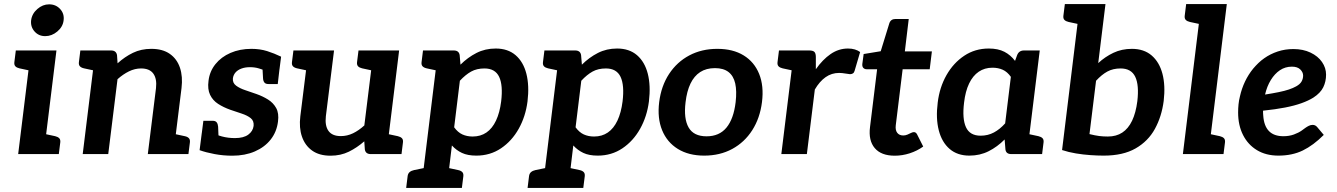

<svg xmlns="http://www.w3.org/2000/svg" viewBox="-20 -764 6629 952"><path d="M70.1 0 133.3 -513.8H259.9L196.7 0ZM172.4 0 197.5 -100.8 253.5 -88.8Q267 -85.6 273.7 -78.6Q280.4 -71.6 278.9 -58.1L271.6 0ZM157.6 -513.8 132.5 -413.1 76.5 -425.1Q63 -428.2 56.3 -435.2Q49.6 -442.2 51.2 -455.7L58.4 -513.8ZM204.1 -584.8Q171.8 -584.8 151.3 -608Q130.7 -631.3 134.3 -663.2Q138.4 -696 165.1 -719.3Q191.8 -742.5 223.5 -742.5Q256.9 -742.5 278.2 -719.3Q299.6 -696 295.4 -663.2Q291.9 -631.3 264.4 -608Q236.9 -584.8 204.1 -584.8Z M390.1 0 453.3 -513.8H530.8Q556 -513.8 560.2 -490.8L563 -450.1Q598.7 -482.5 639.4 -502.2Q680 -521.8 730.2 -521.8Q786.2 -521.8 821.8 -497Q857.5 -472.1 872.3 -428.1Q887 -384 880 -327L839.5 0H712.9L753.5 -327Q758.7 -373.2 740.3 -398.9Q721.9 -424.6 679.3 -424.6Q648.8 -424.6 619.4 -410.2Q590 -395.7 562.7 -371.3L516.7 0ZM815.2 0 840.3 -100.8 896.2 -88.8Q909.8 -86.1 916.5 -78.8Q923.2 -71.6 921.6 -58.1L914.3 0ZM477.6 -513.8 452.5 -413.1 396.5 -425.1Q383 -428.2 376.3 -435.2Q369.6 -442.2 371.2 -455.7L378.4 -513.8Z M1131.7 8Q1087.2 8 1044.2 0Q1001.3 -8 969.7 -19.4L980.4 -103.7L1040.5 -105.6Q1050.3 -95.5 1080.6 -87.4Q1110.9 -79.3 1145 -79.3Q1187.7 -79.3 1210.9 -96.3Q1234.1 -113.3 1237.5 -139.8Q1239.9 -164.7 1223.1 -178.2Q1206.2 -191.6 1178.6 -200.7Q1150.9 -209.9 1122 -219.7Q1088.2 -231.7 1061.6 -248.9Q1035 -266 1021.7 -293.8Q1008.3 -321.6 1013.9 -363.4Q1019.4 -410.1 1048.1 -445.8Q1076.7 -481.6 1122.9 -501.7Q1169 -521.8 1226.8 -521.8Q1268.9 -521.8 1304.6 -510.6Q1340.2 -499.3 1373.8 -483L1365.8 -420.2L1301.8 -412.4Q1284.1 -418.4 1264 -424.6Q1244 -430.9 1219.3 -430.9Q1196 -430.9 1177.6 -424.2Q1159.2 -417.5 1148.2 -405.2Q1137.2 -392.9 1134.8 -375.9Q1132.3 -353 1150.7 -339.3Q1169 -325.7 1197.1 -316.5Q1225.2 -307.4 1251.6 -297.8Q1283.1 -286.7 1309.1 -270.4Q1335.2 -254.1 1349.5 -228.1Q1363.8 -202.1 1358.4 -161.3Q1352.2 -110.6 1322.5 -72.6Q1292.8 -34.6 1243.9 -13.3Q1195 8 1131.7 8ZM1280.3 -447.4 1366.2 -425.3 1357.2 -347.3H1311.1Q1296.7 -347.3 1290.7 -355.2Q1284.7 -363.2 1284.2 -376.4ZM1064.4 -65 978.4 -87.1 988.4 -165.1H1034.5Q1048.5 -165.1 1054.5 -157.2Q1060.4 -149.3 1061.5 -136Z M1619 8Q1563 8 1527.6 -17.4Q1492.3 -42.7 1477.2 -86.6Q1462.1 -130.4 1469.1 -187.4L1509.7 -513.8H1636.3L1595.7 -187.4Q1590.4 -140.2 1608.9 -114.7Q1627.3 -89.2 1669.9 -89.2Q1701.5 -89.2 1730.3 -103.1Q1759.2 -117.1 1786.5 -142.1L1832.5 -513.8H1959L1895.9 0H1818.4Q1792.7 0 1789 -23L1786.2 -63.3Q1750.4 -31.9 1709.8 -11.9Q1669.1 8 1619 8ZM1871.6 0 1896.7 -100.8 1952.6 -88.8Q1966.2 -85.6 1972.9 -78.6Q1979.6 -71.6 1978 -58.1L1970.8 0ZM1534 -513.8 1508.9 -413.1 1453 -425.1Q1439.4 -428.2 1432.7 -435.2Q1426 -442.2 1427.6 -455.7L1434.9 -513.8ZM1856.8 -513.8 1831.6 -413.1 1775.7 -425.1Q1762.2 -428.2 1755.5 -435.2Q1748.8 -442.2 1750.3 -455.7L1757.6 -513.8Z M2068.7 168 2152.3 -513.8H2229.8Q2255.5 -513.8 2259.2 -490.8L2263.2 -443.4Q2299.4 -479.4 2342.5 -501.4Q2385.6 -523.4 2437.9 -523.4Q2498.2 -523.4 2536.6 -490.3Q2575 -457.1 2590 -398.3Q2605 -339.4 2595.6 -261Q2586 -186.3 2551.9 -125.4Q2517.8 -64.6 2464 -28.5Q2410.2 7.6 2341.8 7.6Q2298.8 7.6 2270.6 -5.7Q2242.4 -18.9 2220.6 -42.7L2195.3 168ZM2323.5 -87.1Q2363 -87.1 2391.9 -107Q2420.9 -126.9 2439.4 -166.1Q2457.9 -205.3 2464.9 -261Q2474.6 -341.6 2454.9 -383.1Q2435.1 -424.6 2382.2 -424.6Q2343.9 -424.6 2316.1 -409.2Q2288.2 -393.7 2260.2 -363.6L2231.9 -132.8Q2250 -107.8 2272.7 -97.4Q2295.5 -87.1 2323.5 -87.1ZM2176.6 -513.8 2151.5 -413.1 2095.5 -425.1Q2082 -428.2 2075.3 -435.2Q2068.6 -442.2 2070.2 -455.7L2077.4 -513.8ZM1993.9 168 2001.1 109.9Q2002.7 96.4 2011.2 89.2Q2019.7 82 2033.4 79.2L2092.2 67.2L2093 168ZM2171 168 2195.5 67.2 2251.5 79.2Q2265.2 82 2272.1 89.2Q2279 96.4 2277.4 109.9L2270.1 168Z M2670.7 168 2754.3 -513.8H2831.8Q2857.5 -513.8 2861.2 -490.8L2865.2 -443.4Q2901.4 -479.4 2944.5 -501.4Q2987.6 -523.4 3039.9 -523.4Q3100.2 -523.4 3138.6 -490.3Q3177 -457.1 3192 -398.3Q3207 -339.4 3197.6 -261Q3188 -186.3 3153.9 -125.4Q3119.8 -64.6 3066 -28.5Q3012.2 7.6 2943.8 7.6Q2900.8 7.6 2872.6 -5.7Q2844.4 -18.9 2822.6 -42.7L2797.3 168ZM2925.5 -87.1Q2965 -87.1 2993.9 -107Q3022.9 -126.9 3041.4 -166.1Q3059.9 -205.3 3066.9 -261Q3076.6 -341.6 3056.9 -383.1Q3037.1 -424.6 2984.2 -424.6Q2945.9 -424.6 2918.1 -409.2Q2890.2 -393.7 2862.2 -363.6L2833.9 -132.8Q2852 -107.8 2874.7 -97.4Q2897.5 -87.1 2925.5 -87.1ZM2778.6 -513.8 2753.5 -413.1 2697.5 -425.1Q2684 -428.2 2677.3 -435.2Q2670.6 -442.2 2672.2 -455.7L2679.4 -513.8ZM2595.9 168 2603.1 109.9Q2604.7 96.4 2613.2 89.2Q2621.7 82 2635.4 79.2L2694.2 67.2L2695 168ZM2773 168 2797.5 67.2 2853.5 79.2Q2867.2 82 2874.1 89.2Q2881 96.4 2879.4 109.9L2872.1 168Z M3536.7 -521.8Q3614.4 -521.8 3667.3 -489.3Q3720.2 -456.8 3744.2 -397.3Q3768.2 -337.7 3758.2 -258Q3748.2 -178.3 3709.9 -118.4Q3671.7 -58.6 3610.8 -25.5Q3549.8 7.6 3471.6 7.6Q3394.7 7.6 3341.1 -25.5Q3287.4 -58.6 3263 -118.4Q3238.5 -178.3 3248.5 -258Q3258.5 -337.7 3297.5 -397.3Q3336.6 -456.8 3397.9 -489.3Q3459.3 -521.8 3536.7 -521.8ZM3483.4 -88.1Q3546.4 -88.1 3582 -131.2Q3617.6 -174.4 3627.5 -257Q3633.9 -312.9 3625.5 -350.2Q3617.1 -387.6 3592.2 -406.9Q3567.3 -426.2 3525.3 -426.2Q3481.8 -426.2 3451.8 -406.7Q3421.8 -387.2 3403.7 -349.6Q3385.6 -312 3379.2 -257Q3369.3 -175.7 3394.4 -131.9Q3419.5 -88.1 3483.4 -88.1Z M3854.1 0 3917.3 -513.8H3991.6Q4011.2 -513.8 4018.1 -506.6Q4025 -499.4 4025.2 -482L4025.2 -420.7Q4058.7 -468.5 4098.5 -496Q4138.3 -523.4 4184.6 -523.4Q4203.9 -523.4 4219 -518.7Q4234.1 -514 4244.8 -506L4217.2 -412.2Q4214.7 -403.4 4208.5 -399.8Q4202.4 -396.2 4194.7 -396.2Q4190 -396.2 4172.5 -399.3Q4154.9 -402.4 4140.5 -402.4Q4103.5 -402.4 4073.6 -381.4Q4043.7 -360.3 4020.2 -320.2L3980.7 0ZM3941.6 -513.8 3916.5 -413.1 3860.5 -425.1Q3847 -428.2 3840.3 -435.2Q3833.6 -442.2 3835.2 -455.7L3842.4 -513.8Z M4416.5 8Q4349.1 8 4317.2 -29.8Q4285.3 -67.5 4293.9 -134.5L4329 -420.6H4277.7Q4267.4 -420.6 4261 -427Q4254.6 -433.5 4255.6 -446.3L4262.3 -496.1L4346.9 -510L4389.7 -648.9Q4397 -669.9 4420.3 -669.9H4485.8L4466.5 -509H4600.6L4589.8 -420.6H4455.6L4421.5 -142.8Q4418.6 -118.8 4428.7 -105.6Q4438.8 -92.3 4458.6 -92.3Q4469.6 -92.3 4479.4 -96.6Q4489.2 -100.9 4497.3 -104.9Q4505.3 -108.9 4511.4 -108.9Q4521.3 -108.9 4527 -98.1L4557.6 -37.4Q4527.7 -15.9 4490.8 -3.9Q4454 8 4416.5 8Z M4786.6 7.6Q4726.9 7.6 4688.5 -25.6Q4650 -58.7 4634.7 -118.1Q4619.5 -177.4 4629.5 -255.4Q4638.5 -330.6 4672.8 -391.2Q4707.2 -451.8 4761 -487.6Q4814.7 -523.4 4882.7 -523.4Q4928.9 -523.4 4960 -507.3Q4991 -491.3 5012.9 -462.1L5023.3 -490.8Q5032.3 -513.8 5057.4 -513.8H5135.4L5072.2 0H4994.3Q4968.2 0 4965.3 -23L4961.3 -72.5Q4925.1 -35.9 4882 -14.2Q4838.9 7.6 4786.6 7.6ZM4842.3 -91.2Q4878.4 -91.2 4908.2 -107.2Q4938 -123.2 4963.9 -152.3L4992.2 -383Q4974.5 -408 4951.8 -418.2Q4929 -428.3 4901 -428.3Q4862.1 -428.3 4832.9 -408.4Q4803.6 -388.5 4785.1 -349.8Q4766.6 -311.2 4760.2 -255.4Q4750.3 -175.2 4769.6 -133.2Q4788.9 -91.2 4842.3 -91.2ZM5047.9 0 5073 -100.8 5129 -88.8Q5142.5 -85.6 5149.2 -78.6Q5155.9 -71.6 5154.3 -58.1L5147.1 0Z M5452.5 7.6Q5421.7 7.6 5386.3 5.1Q5350.8 2.7 5314.6 -3.3Q5278.4 -9.3 5246.1 -20L5334.7 -743.8H5461.3L5425.4 -451.1Q5459.3 -482.5 5500.7 -502.2Q5542 -521.8 5592.3 -521.8Q5652 -521.8 5690.3 -489Q5728.5 -456.1 5743.8 -398.2Q5759 -340.3 5750 -263.6Q5740 -186.3 5706.4 -125Q5672.8 -63.7 5610.6 -28.1Q5548.4 7.6 5452.5 7.6ZM5473.2 -87.1Q5514.8 -87.1 5544.6 -106.6Q5574.4 -126.1 5593.2 -165.2Q5611.9 -204.4 5619.3 -262.3Q5628.6 -342 5608.9 -383.3Q5589.1 -424.6 5536.2 -424.6Q5498.8 -424.6 5470.5 -409.2Q5442.2 -393.7 5414.6 -363.6L5382 -99.1Q5410.3 -92.1 5430.1 -89.6Q5449.9 -87.1 5473.2 -87.1ZM5359 -743.8 5334.5 -643.1 5278.5 -655.1Q5264.8 -658.2 5257.9 -665.2Q5251 -672.2 5252.6 -685.7L5259.9 -743.8Z M5845.1 0 5936.3 -743.8H6062.9L5971.7 0ZM5947.4 0 5972.5 -100.8 6028.5 -88.8Q6042 -85.6 6048.7 -78.6Q6055.4 -71.6 6053.9 -58.1L6046.6 0ZM5960.6 -743.8 5936 -643.1 5880.1 -655.1Q5866.4 -658.2 5859.5 -665.2Q5852.6 -672.2 5854.2 -685.7L5861.4 -743.8Z M6318.6 7.6Q6257.3 7.6 6212.6 -19.4Q6168 -46.3 6143.5 -94.5Q6119 -142.7 6119 -206.4Q6119 -226.4 6121 -246.5Q6123 -266.5 6128 -286.1Q6136.6 -324.7 6153.2 -359.7Q6169.9 -394.7 6194 -424.1Q6206.2 -438.5 6219.7 -451.5Q6233.2 -464.5 6248.3 -475Q6278.4 -496.4 6315.1 -508.6Q6351.7 -520.8 6392.8 -520.8Q6441.1 -520.8 6478 -503.2Q6515 -485.6 6535 -456.5Q6555.1 -427.4 6555.1 -394Q6555.1 -359.9 6541.3 -331.5Q6527.5 -303 6492.1 -280Q6468.1 -265 6433.5 -252.5Q6398.9 -240 6351.7 -230.8Q6304.5 -221.6 6242.5 -215.2Q6242.5 -209 6242.8 -201.4Q6243 -193.7 6243.6 -190.7Q6247 -139.7 6271.8 -114.2Q6296.5 -88.6 6343.5 -88.6Q6372.1 -88.6 6395.5 -97.1Q6418.8 -105.6 6434.6 -116.9Q6443.1 -123.4 6452.1 -129.7Q6461 -136.1 6470 -140.4Q6479 -144.8 6488.7 -144.8Q6502.1 -144.8 6511.4 -133.5L6543.7 -95.1Q6492.1 -43.4 6439.7 -17.9Q6387.4 7.6 6318.6 7.6ZM6252.6 -295.2Q6290.5 -301.1 6320.3 -307.2Q6350 -313.3 6370.9 -320.3Q6391.9 -327.4 6406.6 -335.7Q6425.9 -346.3 6433.6 -359.9Q6441.3 -373.6 6441.3 -389.3Q6441.3 -405.7 6427.3 -419.6Q6413.2 -433.5 6385.6 -433.5Q6352.7 -433.5 6326.4 -415.9Q6300.2 -398.3 6281.1 -367.1Q6262 -336 6252.6 -295.2Z"/></svg>

Font: Aleo
Style: Italic
Weight: 400
Italic angle: -7°
Designer: Alessio Laiso
Foundry: Alessio Laiso
Version: Version 2.001;gftools[0.9.29]